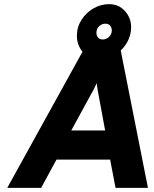

<svg xmlns="http://www.w3.org/2000/svg" viewBox="-20 -903 740 924"><path d="M15 1 377 -654Q364.5 -669 357.2 -688.8Q350 -708.5 350 -730Q350 -772.5 372 -807.2Q394 -842 429.5 -862.5Q465 -883 505 -883Q551.5 -883 581.2 -850Q611 -817 611 -772Q611 -739 597.2 -710Q583.5 -681 561 -660L692 1H536L510 -135H252L178 1ZM323 -275H486L454 -448Q452.5 -455 450.8 -465.2Q449 -475.5 447.5 -485.8Q446 -496 445 -503Q442.5 -497 437.8 -486.8Q433 -476.5 427.8 -466.5Q422.5 -456.5 419 -451ZM475 -713Q491 -713 504.5 -725.2Q518 -737.5 518 -757Q518 -770.5 509.8 -779.8Q501.5 -789 487 -789Q470 -789 457 -776.8Q444 -764.5 444 -745Q444 -731.5 452 -722.2Q460 -713 475 -713Z"/></svg>

Font: Overpass Black
Style: Italic
Weight: 900
Italic angle: -10°
Designer: Delve Withrington, Dave Bailey, Thomas Jockin
Foundry: Delve Fonts LLC
Version: Version 4.000